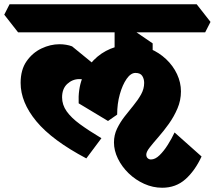

<svg xmlns="http://www.w3.org/2000/svg" viewBox="-85 -690 1010 903"><path d="M678 193Q634 193 593 174.5Q552 156 520 125Q488 94 469.5 56Q451 18 451 -20Q451 -55 465.5 -85Q480 -115 501 -142Q522 -169 543 -194.5Q564 -220 578.5 -246Q593 -272 593 -300Q593 -319 584 -333Q575 -347 552 -347Q530 -347 510.5 -319Q491 -291 478.5 -246.5Q466 -202 466 -151L423 -121L285 -204Q282 -270 301.5 -321Q321 -372 355.5 -407Q390 -442 434.5 -460.5Q479 -479 527 -479Q577 -479 620 -461Q663 -443 696 -412Q729 -381 747.5 -341.5Q766 -302 766 -260Q766 -218 749.5 -179.5Q733 -141 709 -107.5Q685 -74 660.5 -46Q636 -18 619.5 3Q603 24 603 37Q603 48 609.5 54Q616 60 625 60Q645 60 665.5 40Q686 20 704.5 -9.5Q723 -39 736 -67L863 46Q832 113 787 153Q742 193 678 193ZM321 55Q160 -30 86 -119.5Q12 -209 12 -300Q12 -362 40 -402Q68 -442 110 -462Q152 -482 195 -482Q210 -482 225.5 -479.5Q241 -477 254 -472L418 -338L384 -261L358 -292Q342 -305 323.5 -311.5Q305 -318 288 -318Q256 -318 231.5 -295.5Q207 -273 207 -232Q207 -197 228.5 -166.5Q250 -136 291 -106Q332 -76 392 -40ZM633 -351 454 -393V-599L513 -568L633 -486ZM0 -538 -65 -621 -40 -670H840L905 -587L880 -538Z"/></svg>

Font: Eczar ExtraBold
Style: Regular
Weight: 800
Designer: Vaibhav Singh
Foundry: Rosetta Type Foundry
Version: Version 2.000